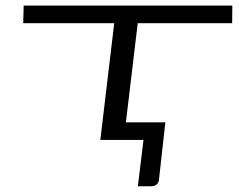

<svg xmlns="http://www.w3.org/2000/svg" viewBox="-20 -497 848 682"><path d="M64 -477.1H805.2L804.7 -414.6H469.2L427.2 -62.5H567.4L544.9 138.7Q544.9 150.4 537.1 157.5Q529.3 164.6 518.6 164.6H469.7L489.7 0H336.4L385.7 -414.6H62.5Z"/></svg>

Font: Carlito
Style: Italic
Weight: 400
Italic angle: -7°
Designer: Lukasz Dziedzic
Foundry: tyPoland Lukasz Dziedzic
Version: Version 1.104